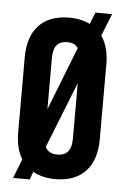

<svg xmlns="http://www.w3.org/2000/svg" viewBox="-48 -631 447 687"><g transform="rotate(5 175.5 -287.5)"><path d="M176 -569C81 -569 29 -513 29 -414V-144C29 -106 37 -74 52 -49L25 20H85L95 -8C117 4 144 11 176 11C270 11 322 -46 322 -144V-414C322 -456 313 -489 295 -515L327 -595H267L250 -553C230 -563 205 -569 176 -569ZM126 -236V-421C126 -464 145 -481 176 -481C193 -481 206 -476 215 -463ZM226 -138C226 -94 206 -77 176 -77C156 -77 140 -84 132 -101L226 -338Z"/></g></svg>

Font: Modon Arabic
Style: Bold
Weight: 700
Designer: Ahmedzaza
Foundry: Ahmedzaza
Version: Version 2.010